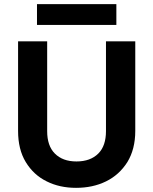

<svg xmlns="http://www.w3.org/2000/svg" viewBox="-20 -897 737 924"><path d="M67 -698C67 -698 67 -267 67 -267C67 -267 67 -267 67 -267C67 -208 79 -158 104 -117C129 -76 162 -45 205 -24C247 -3 294 7 346 7C346 7 346 7 346 7C399 7 447 -3 490 -24C533 -45 567 -76 593 -117C618 -158 631 -208 631 -267C631 -267 631 -698 631 -698C631 -698 490 -698 490 -698C490 -698 490 -266 490 -266C490 -266 490 -266 490 -266C490 -219 478 -183 453 -158C428 -133 393 -120 348 -120C348 -120 348 -120 348 -120C303 -120 269 -133 244 -158C219 -183 207 -219 207 -266C207 -266 207 -698 207 -698C207 -698 67 -698 67 -698ZM158 -877C158 -877 158 -777 158 -777C158 -777 540 -777 540 -777C540 -777 540 -877 540 -877C540 -877 158 -877 158 -877Z"/></svg>

Font: Girnar Poppins
Style: SemiBold
Weight: 500
Designer: Ninad Kale (Devanagari), Jonny Pinhorn (Latin)
Foundry: Indian Type Foundry
Version: ""